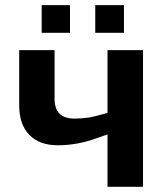

<svg xmlns="http://www.w3.org/2000/svg" viewBox="-20 -722 640 742"><path d="M190.9 -528.3V-339.8Q190.9 -263.7 268.1 -263.7Q296.4 -263.7 321.5 -267.6Q346.7 -271.5 395.5 -285.6V-528.3H532.7V0H395.5V-202.6L354 -188Q279.3 -160.6 203.6 -160.6Q132.3 -160.6 93.3 -200.9Q54.2 -241.2 54.2 -314.5V-528.3ZM348.1 -595.2V-702.1H459V-595.2ZM141.1 -595.2V-702.1H250.5V-595.2Z"/></svg>

Font: Cousine
Style: Bold
Weight: 700
Monospace: yes
Designer: Steve Matteson
Foundry: Ascender Corporation
Version: Version 1.20